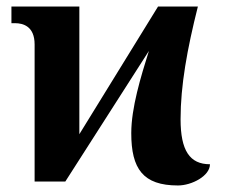

<svg xmlns="http://www.w3.org/2000/svg" viewBox="-20 -556 701 588"><path d="M525 12C567 12 623 -17 623 -53C561 -53 533 -95 533 -191C533 -294 553 -405 586 -536H464L223 -145V-536H15V-485H26C50 -485 86 -476 86 -420V0H180L436 -400C411 -320 382 -226 382 -148C382 -39 418 12 525 12Z"/></svg>

Font: Noto Serif Condensed
Style: Bold
Weight: 700
Width: 3
Designer: Monotype Design Team
Foundry: Monotype Imaging Inc.
Version: Version 2.015